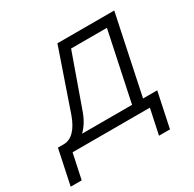

<svg xmlns="http://www.w3.org/2000/svg" viewBox="-182 -689 1008 998"><g transform="rotate(-30 322.0 -190.0)"><path d="M-32 150H34L66 0H530L498 150H564L608 -59H523L622 -530H281L157 -170C131 -97 93 -59 47 -59H12L5 -25ZM219 -162 329 -471H544L457 -59H157C183 -84 204 -118 219 -162Z"/></g></svg>

Font: Geist Light
Style: Italic
Weight: 300
Italic angle: -12°
Designer: Basement.studio, Andrés Briganti, Mateo Zaragoza
Foundry: Basement.studio, Vercel, Andrés Briganti, Guido Ferreyra, Mateo Zaragoza
Version: Version 1.500